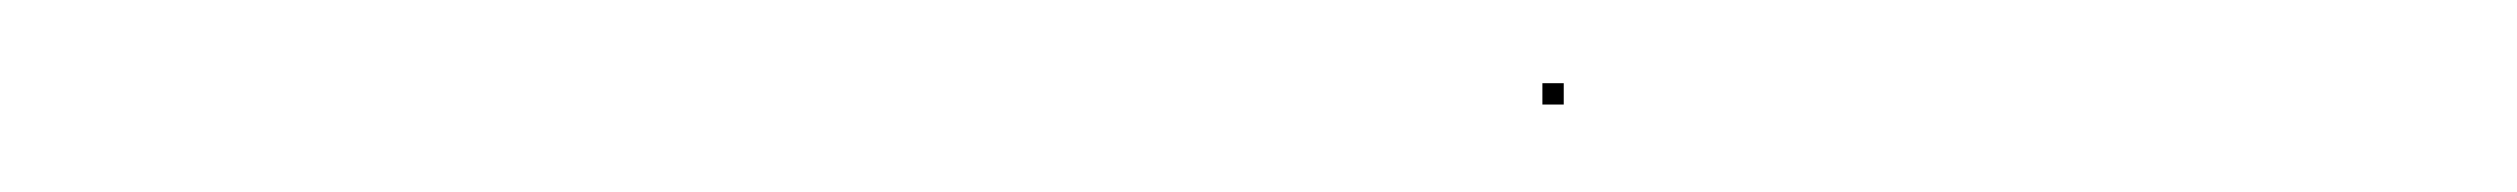

<svg xmlns="http://www.w3.org/2000/svg" viewBox="-20 -30 590 45"><path d="M341.5 -5.5H346.5V-10.5H341.5Z"/></svg>

Font: FRB American Cursive Just Endings
Style: Italic
Weight: 400
Italic angle: -25°
Version: Version 2.0;Modular Font Editor K font №1